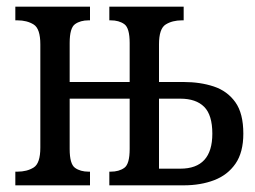

<svg xmlns="http://www.w3.org/2000/svg" viewBox="-20 -556 764 576"><path d="M26 0V-41H32Q61 -41 81 -53.5Q101 -66 101 -113V-423Q101 -470 81 -482.5Q61 -495 32 -495H26V-536H250V-495H246Q221 -495 205 -483.5Q189 -472 189 -427V-310H369V-427Q369 -472 353 -483.5Q337 -495 312 -495H308V-536H531V-495H526Q497 -495 477 -482.5Q457 -470 457 -423V-310H531Q581 -310 621.5 -296.5Q662 -283 686 -249.5Q710 -216 710 -155Q710 -99 686.5 -65Q663 -31 622.5 -15.5Q582 0 531 0H308V-41H312Q337 -41 353 -52.5Q369 -64 369 -109V-260H189V-109Q189 -64 205 -52.5Q221 -41 246 -41H250V0ZM457 -50H521Q617 -50 617 -155Q617 -211 592.5 -235.5Q568 -260 521 -260H457Z"/></svg>

Font: Noto Serif Condensed
Style: Regular
Weight: 400
Width: 3
Designer: Monotype Design Team
Foundry: Monotype Imaging Inc.
Version: Version 2.013; ttfautohint (v1.8.4.7-5d5b)